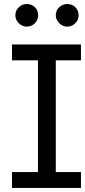

<svg xmlns="http://www.w3.org/2000/svg" viewBox="-20 -926 419 946"><path d="M39.1 -707H378.9V-628.9H254.9V-78.1H378.9V0H39.1V-78.1H167V-628.9H39.1ZM55.7 -850.6Q55.7 -874 72.3 -890.1Q88.9 -906.2 111.3 -906.2Q136.2 -906.2 152.1 -890.6Q168 -875 168 -850.6Q168 -828.1 151.9 -811.5Q135.7 -794.9 111.3 -794.9Q97.2 -794.9 84.2 -802.7Q71.3 -810.5 63.5 -823.5Q55.7 -836.4 55.7 -850.6ZM254.9 -850.6Q254.9 -874.5 271.7 -890.4Q288.6 -906.2 311.5 -906.2Q335 -906.2 351.1 -890.4Q367.2 -874.5 367.2 -850.6Q367.2 -835.9 359.9 -823.2Q352.5 -810.5 339.6 -802.7Q326.7 -794.9 311.5 -794.9Q296.9 -794.9 283.7 -802.7Q270.5 -810.5 262.7 -823.5Q254.9 -836.4 254.9 -850.6Z"/></svg>

Font: Pretendard GOV
Style: Regular
Weight: 400
Designer: Base glyphs from Inter by Rasmus Andersson; Hangeul glyphs from Noto Sans CJK(Source Han Sans) by Jang Soo-young and Kan
Foundry: Kil Hyung-jin
Version: Version 1.309